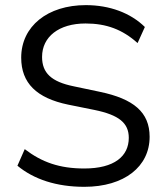

<svg xmlns="http://www.w3.org/2000/svg" viewBox="-20 -720 643 749"><path d="M308.8 8.8C465.7 8.8 563.7 -70.6 563.7 -186.3C563.7 -282.4 501 -334.3 369.6 -361.8L267.6 -383.3C180.4 -401 144.1 -435.3 144.1 -498C144.1 -576.5 209.8 -628.4 313.7 -628.4C395.1 -628.4 457.8 -604.9 516.7 -552L545.1 -614.7C489.2 -669.6 407.8 -700 314.7 -700C165.7 -700 62.7 -617.6 62.7 -495.1C62.7 -396.1 122.5 -337.3 246.1 -311.8L348 -291.2C444.1 -271.6 482.4 -240.2 482.4 -182.4C482.4 -110.8 426.5 -62.7 308.8 -62.7C211.8 -62.7 143.1 -87.3 76.5 -138.2L48 -73.5C111.8 -20.6 200 8.8 308.8 8.8Z"/></svg>

Font: LL Pando Sans
Style: Regular
Weight: 400
Designer: Joshua Smith
Foundry: Joshua Smith
Version: Version 1.000;Glyphs 3.2.1 (3258)